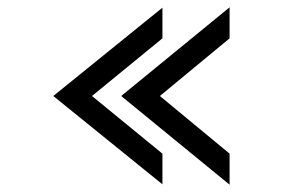

<svg xmlns="http://www.w3.org/2000/svg" viewBox="-20 -545 775 526"><path d="M609 -39V-124L418 -282L609 -440V-525L312 -282ZM425 -40V-124L232 -282L425 -440V-524L126 -282Z"/></svg>

Font: Charger Monospace
Style: Regular
Weight: 400
Designer: Jasper
Foundry: Cannot Into Space Fonts
Version: Version 0.980